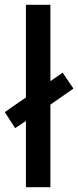

<svg xmlns="http://www.w3.org/2000/svg" viewBox="-34 -780 326 800"><path d="M74 0H176V-344L272 -411L227 -477L176 -442V-760H74V-374L-14 -313L29 -246L74 -276Z"/></svg>

Font: Noto Sans Gujarati SemiCondensed Medium
Style: Regular
Weight: 500
Width: 4
Designer: Jelle Bosma - Monotype Design Team, Universal Thirst
Foundry: Monotype Imaging Inc.
Version: Version 2.106